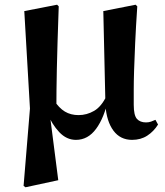

<svg xmlns="http://www.w3.org/2000/svg" viewBox="-20 -576 699 814"><path d="M80 212 107 -116 83 -529 222 -556 229 -549Q226 -463 224 -398.5Q222 -334 221 -284Q220 -234 219.5 -192.5Q219 -151 219 -110L192 -85L227 188L88 218ZM540 17Q490 17 461 -22Q432 -61 427 -129V-133L418 -529L555 -556L562 -549Q556 -459 553 -392.5Q550 -326 548.5 -278Q547 -230 547 -194.5Q547 -159 547 -132Q547 -87 560.5 -72Q574 -57 599 -57Q611 -57 620.5 -60.5Q630 -64 639 -68L650 -48Q632 -19 604.5 -1Q577 17 540 17ZM302 17Q262 17 231 -16Q200 -49 181 -96H178L208 -152Q230 -118 255 -103Q280 -88 313 -88Q348 -88 379 -106Q410 -124 432 -170L443 -157H439Q422 -77 387.5 -30Q353 17 302 17Z"/></svg>

Font: Noto Serif SC ExtraLight ExtraBold
Style: Regular
Weight: 800
Version: Version 2.002-H1;hotconv 1.1.0;makeotfexe 2.6.0